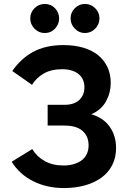

<svg xmlns="http://www.w3.org/2000/svg" viewBox="-20 -944 646 971"><path d="M304 7Q216 7 147 -28Q78 -63 39 -126L143 -190Q167 -151 207 -129Q247 -107 301 -107Q332 -107 356.5 -115Q381 -123 396.5 -136Q412 -149 420 -167.5Q428 -186 428 -209Q428 -232 420.5 -250Q413 -268 398 -281.5Q383 -295 360 -302Q337 -309 306 -309H221V-414H306Q332 -414 350.5 -420.5Q369 -427 381.5 -439Q394 -451 400.5 -467Q407 -483 407 -503Q407 -523 400 -539.5Q393 -556 379 -568Q365 -580 344 -587Q323 -594 295 -594Q239 -594 201 -572Q163 -550 142 -515L42 -585Q63 -615 88.5 -639Q114 -663 145.5 -680.5Q177 -698 216 -707Q255 -716 301 -716Q356 -716 400.5 -703Q445 -690 475.5 -665.5Q506 -641 523 -605.5Q540 -570 540 -524Q540 -475 516.5 -432Q493 -389 442 -366Q502 -349 534.5 -303.5Q567 -258 567 -195Q567 -147 547.5 -109Q528 -71 493 -45.5Q458 -20 409.5 -6.5Q361 7 304 7ZM133 -851Q133 -881 154.5 -902.5Q176 -924 207 -924Q237 -924 258 -902.5Q279 -881 279 -851Q279 -821 258 -799Q237 -777 206 -777Q176 -777 154.5 -799Q133 -821 133 -851ZM337 -851Q337 -881 358.5 -902.5Q380 -924 409 -924Q440 -924 461.5 -902.5Q483 -881 483 -851Q483 -821 461.5 -799Q440 -777 409 -777Q380 -777 358.5 -799Q337 -821 337 -851Z"/></svg>

Font: Rising Sun
Style: Bold
Weight: 700
Designer: Matt McInerney, Pablo Impallari, Rodrigo Fuenzalida (Raleway font), Stephen Hutchings (Greek), Cristiano Sobral (main ch
Foundry: The Rising Sun Project Authors
Version: Version 4.327; ttfautohint (v1.8.4.7-5d5b-dirty)